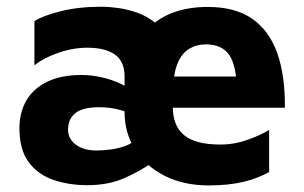

<svg xmlns="http://www.w3.org/2000/svg" viewBox="-20 -541 922 583"><path d="M441.2 -46.6Q407.7 -22.7 358.8 -0.7Q309.9 21.3 245.2 21.3Q188.8 21.3 141.8 5.1Q94.8 -11.1 66.9 -48.8Q39 -86.5 39 -151.7Q39 -199.9 60.3 -236.2Q81.6 -272.5 123.6 -292.9Q165.7 -313.3 227.6 -313.3Q257.4 -313.3 287.6 -306.5Q317.9 -299.7 343 -288.3Q368.2 -277 383 -262.9L389.3 -188.8Q369.1 -200.9 341 -208.1Q312.9 -215.4 281.2 -215.4Q231 -215.4 208.8 -197.5Q186.6 -179.7 186.6 -147.2Q186.6 -128.3 197.5 -114.1Q208.4 -99.9 227.7 -92Q246.9 -84 271.8 -84Q293.3 -84 316.9 -87.2Q340.6 -90.3 361.8 -98.4Q383.1 -106.4 394.9 -119.8ZM358.3 -200.3V-308.6Q358.3 -354.7 328.8 -375.4Q299.4 -396.1 245.5 -396.1Q201.3 -396.1 156.4 -380.4Q111.6 -364.7 84.5 -342.5V-476.8Q109.9 -493.3 164.7 -507Q219.5 -520.6 287.4 -520.6Q310.6 -520.6 339.6 -516.6Q368.7 -512.5 397.7 -502.1Q426.7 -491.7 451.3 -471.9Q475.9 -452 490.7 -420.9Q505.5 -389.8 505.5 -343.8L504.8 -216Q504.8 -158.6 539.3 -130.4Q573.7 -102.1 649.3 -102.1Q691.7 -102.1 732.1 -116.6Q772.5 -131 797.2 -146.5V-18.6Q761.9 1.2 717.3 11.6Q672.8 22 613.8 22Q537.2 22 479.6 -7.4Q422 -36.8 390.1 -87.1Q358.3 -137.5 358.3 -200.3ZM358.3 -245.8Q358.3 -376.2 423.8 -448.1Q489.3 -519.9 610.9 -519.9Q694.4 -519.9 746 -483.9Q797.7 -447.9 821.9 -379.6Q846 -311.2 845 -213.9H459.4L444.1 -308.6H721.7L700 -262.2Q698.4 -340.7 676.5 -373.5Q654.6 -406.3 604.6 -406.3Q576.6 -406.3 553.9 -392.5Q531.2 -378.7 518.4 -346.4Q505.5 -314.2 505.5 -259.4Z"/></svg>

Font: Maven Pro
Style: Regular
Weight: 400
Designer: Joe Prince
Foundry: Joe Prince
Version: Version 2.103